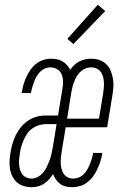

<svg xmlns="http://www.w3.org/2000/svg" viewBox="-20 -773 540 801"><path d="M112 8Q95 8 78.5 3Q62 -2 50.5 -12.5Q39 -23 31.5 -38Q24 -53 21.5 -69.5Q19 -86 20 -103.5Q21 -121 24 -138Q27 -157 32.5 -175Q38 -193 46.5 -210.5Q55 -228 68 -243.5Q81 -259 97.5 -270Q114 -281 132.5 -286Q151 -291 170 -291H222L240 -400Q243 -416 243 -432Q243 -448 237.5 -462Q232 -476 219 -484Q206 -492 190 -492Q179 -492 168 -487.5Q157 -483 148.5 -474.5Q140 -466 133.5 -455.5Q127 -445 123 -434Q119 -423 115.5 -412Q112 -401 110 -390L109 -385H70L72 -392Q74 -408 79 -423.5Q84 -439 91 -454Q98 -469 108 -483Q118 -497 131.5 -507.5Q145 -518 161 -523Q177 -528 193 -528Q206 -528 218 -525.5Q230 -523 240.5 -517Q251 -511 259 -502Q267 -493 273 -482Q280 -493 290 -502Q300 -511 311.5 -517Q323 -523 336 -525.5Q349 -528 361 -528Q379 -528 395 -522.5Q411 -517 423 -505.5Q435 -494 441.5 -478.5Q448 -463 451 -446Q454 -429 453 -411Q452 -393 449 -376L427 -242H254L237 -139Q235 -126 234 -114Q233 -102 233.5 -90.5Q234 -79 237 -67.5Q240 -56 246.5 -47Q253 -38 263 -33Q273 -28 285 -28Q297 -28 308.5 -32.5Q320 -37 329 -46Q338 -55 344 -65.5Q350 -76 354.5 -87Q359 -98 362.5 -109Q366 -120 368 -132V-135H407L406 -130Q404 -114 398.5 -98.5Q393 -83 386 -67.5Q379 -52 369 -38Q359 -24 345 -13Q331 -2 314.5 3Q298 8 282 8Q268 8 255 5Q242 2 231.5 -5.5Q221 -13 213.5 -24Q206 -35 201 -47Q194 -35 184.5 -24.5Q175 -14 163.5 -6.5Q152 1 138.5 4.5Q125 8 112 8ZM393 -278 410 -381Q412 -394 413 -406Q414 -418 413.5 -429.5Q413 -441 410 -452.5Q407 -464 400.5 -473Q394 -482 383.5 -487Q373 -492 361 -492Q349 -492 338 -488Q327 -484 317.5 -475.5Q308 -467 301.5 -456.5Q295 -446 290.5 -435Q286 -424 283 -413Q280 -402 278 -390L260 -278ZM112 -28Q126 -28 139.5 -36Q153 -44 162 -55.5Q171 -67 177 -80.5Q183 -94 188 -107.5Q193 -121 195.5 -135Q198 -149 201 -163L216 -255H170Q156 -255 141.5 -250.5Q127 -246 114.5 -237Q102 -228 93.5 -215.5Q85 -203 79 -189.5Q73 -176 69 -162Q65 -148 63 -134Q61 -122 60 -110.5Q59 -99 59.5 -87.5Q60 -76 63.5 -65Q67 -54 73.5 -45.5Q80 -37 90 -32.5Q100 -28 112 -28ZM286 -589 261 -611 388 -753 419 -727Z"/></svg>

Font: Iosevka Term Curly XLt Obl
Style: Regular
Weight: 200
Italic angle: -9°
Designer: Belleve Invis
Foundry: Belleve Invis
Version: Version 32.3.0